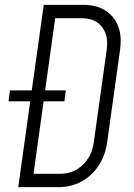

<svg xmlns="http://www.w3.org/2000/svg" viewBox="-20 -770 551 790"><path d="M15 -353 21 -398H251L245 -353ZM55 0 160 -750H325Q401 -750 443.5 -700.8Q486 -651.5 474 -565L421 -185Q413.5 -131 386.2 -89.2Q359 -47.5 316.5 -23.8Q274 0 220 0ZM118 -55H228Q281.5 -55 319.8 -90.8Q358 -126.5 366 -185L419 -565Q427.5 -623.5 399.5 -659.2Q371.5 -695 317 -695H207Z"/></svg>

Font: Mohave Light Light
Style: Italic
Weight: 300
Italic angle: -8°
Version: Version 2.003